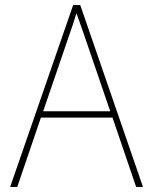

<svg xmlns="http://www.w3.org/2000/svg" viewBox="-20 -736 603 756"><path d="M20 0H48L141 -273H423L516 0H543L296 -716H268ZM252 -596C262 -624 272 -654 281 -684C292 -653 303 -623 312 -596L414 -298H150Z"/></svg>

Font: Noto Sans Mono SemiCondensed Thin
Style: Regular
Weight: 100
Width: 4
Designer: Monotype Design Team
Foundry: Monotype Imaging Inc.
Version: Version 2.014